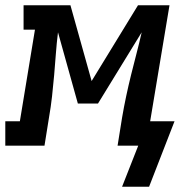

<svg xmlns="http://www.w3.org/2000/svg" viewBox="-62 -550 682 725"><path d="M501 155H399L460 0H382L399 -106Q406 -147 414.5 -187Q423 -227 433 -267.5Q443 -308 453.5 -348Q464 -388 473 -428L308 -159H232L157 -428Q152 -388 149 -347.5Q146 -307 142.5 -266.5Q139 -226 134.5 -186Q130 -146 123 -106L106 0H-42V-92H13L70 -438H27V-530H204L284 -244L459 -530H578L505 -92H597Z"/></svg>

Font: Iosevka Curly Slab SmBdEx
Style: Italic
Weight: 600
Width: 7
Italic angle: -9°
Monospace: yes
Designer: Belleve Invis
Foundry: Belleve Invis
Version: Version 11.1.0; ttfautohint (v1.8.3)